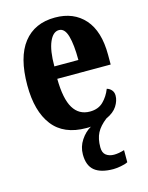

<svg xmlns="http://www.w3.org/2000/svg" viewBox="-118 -623 722 934"><g transform="rotate(-15 243.0 -156.0)"><path d="M336 237Q273 237 241.5 211.5Q210 186 210 130Q210 91 231.5 58.5Q253 26 283 9Q278 10 272 10Q266 10 260 10Q147 10 91.5 -62Q36 -134 36 -265Q36 -406 92 -477.5Q148 -549 251 -549Q345 -549 399.5 -487.5Q454 -426 454 -307V-258H185Q186 -157 214.5 -110Q243 -63 298 -63Q340 -63 365.5 -88Q391 -113 405 -149Q419 -145 428.5 -134Q438 -123 438 -106Q438 -80 421 -53.5Q404 -27 366 -10Q331 17 316 46Q301 75 301 118Q301 146 317 158Q333 170 357 170Q380 170 409 161V222Q396 229 373 233Q350 237 336 237ZM308 -320Q308 -397 295.5 -441Q283 -485 254 -485Q224 -485 205.5 -442.5Q187 -400 187 -320Z"/></g></svg>

Font: Noto Serif Myanmar ExtraCondensed ExtraBold
Style: Regular
Weight: 800
Width: 2
Designer: Ben Mitchell and the Monotype Design Team
Foundry: Monotype Imaging Inc.
Version: Version 2.106; ttfautohint (v1.8.4.7-5d5b)